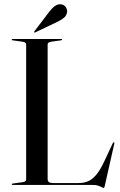

<svg xmlns="http://www.w3.org/2000/svg" viewBox="-20 -887 577 921"><path d="M272.5 -693.5 226 -687Q217.5 -685.5 213 -682.5Q208.5 -679.5 208.5 -673.5V-28.5Q208.5 -18 214.8 -13.5Q221 -9 233 -9H358.5Q382.5 -9 402.5 -17.5Q422.5 -26 441.2 -48Q460 -70 479.5 -111.5L521 -200Q522 -202.5 523.2 -203.5Q524.5 -204.5 526 -204.5Q528 -204 528.5 -202Q529 -200 528 -197L482.5 5Q481 11 480 12.8Q479 14.5 478 14.5Q474.5 14.5 468.2 11Q462 7.5 451.5 3.8Q441 0 424.5 0H40.5Q38.5 0 37.2 -1Q36 -2 36 -3Q36 -6 41 -6.5L87.5 -13Q97 -14.5 101.2 -17.5Q105.5 -20.5 105.5 -26.5V-673.5Q105.5 -679.5 101.2 -682.5Q97 -685.5 87.5 -687L41 -693.5Q36 -694 36 -697Q36 -698.5 37.2 -699.2Q38.5 -700 40.5 -700H273.5Q275.5 -700 276.8 -699.2Q278 -698.5 278 -697Q278 -694 272.5 -693.5ZM215.5 -829.5Q229.5 -848 243 -857.8Q256.5 -867.5 270.5 -866.5Q286 -865.5 294.2 -854.5Q302.5 -843.5 302 -832Q300.5 -812.5 286.2 -801.2Q272 -790 253.5 -781.5L150 -732Q149 -731.5 147 -731Q145 -730.5 144 -732Q143.5 -733 144 -734.8Q144.5 -736.5 145.5 -737.5Z"/></svg>

Font: Fraunces 120pt
Style: Regular
Weight: 400
Version: Version 1.000;[b76b70a41]